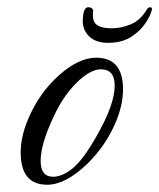

<svg xmlns="http://www.w3.org/2000/svg" viewBox="-20 -509 439 529"><path d="M110 0Q37 0 37 -89Q37 -133 58 -182Q88 -253 143 -302Q197 -350 245 -350Q319 -350 319 -263Q319 -218 297 -168Q271 -108 222 -59Q161 0 110 0ZM126 -22Q149 -22 175 -41Q208 -65 250 -141Q296 -223 296 -273Q296 -318 258 -318Q228 -318 190 -280Q153 -243 127 -186Q92 -111 92 -66Q92 -22 126 -22ZM278 -391Q244 -391 226 -408.5Q208 -426 208 -451Q208 -465 211 -476.5Q214 -488 222 -489H224Q233 -489 237 -481Q236 -477 236 -473.5Q236 -470 236 -466Q236 -447 249 -439Q262 -431 287 -431Q315 -431 341.5 -442.5Q368 -454 386 -485Q389 -489 393 -489Q401 -489 398 -481Q395 -467 381 -445.5Q367 -424 341.5 -407.5Q316 -391 278 -391Z"/></svg>

Font: Carattere
Style: Regular
Weight: 400
Designer: Robert E. Leuschke
Foundry: Robert E. Leuschke
Version: Version 1.010; ttfautohint (v1.8.3)